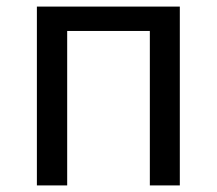

<svg xmlns="http://www.w3.org/2000/svg" viewBox="-20 -563 658 583"><path d="M92 0H184V-469H435V0H526V-543H92Z"/></svg>

Font: Noto Sans CJK JP
Style: Regular
Weight: 400
Designer: Ryoko NISHIZUKA 西塚涼子 (kana, bopomofo & ideographs); Paul D. Hunt (Latin, Greek & Cyrillic); Sandoll Communications 산돌커뮤니
Foundry: Adobe
Version: Version 2.004;hotconv 1.0.118;makeotfexe 2.5.65603